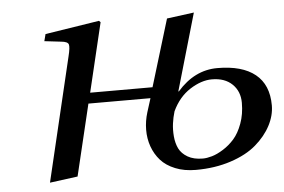

<svg xmlns="http://www.w3.org/2000/svg" viewBox="-42 -559 929 629"><g transform="rotate(-5 422.0 -245.0)"><path d="M98.1 12.2 194.8 -395Q202.1 -424.3 199.2 -433.6Q196.3 -442.9 174.8 -444.8L120.1 -451.2L126 -474.1L304.2 -502L309.1 -497.1L254.9 -270H460L526.9 -490.2L616.2 -502L543 -249H544.9Q601.6 -314 676.8 -314Q758.3 -314 801.3 -279.3Q844.2 -244.6 844.2 -176.8Q844.2 -143.6 826.9 -110.6Q809.6 -77.6 777.3 -49.8Q745.1 -22 693.1 -4.9Q641.1 12.2 578.1 12.2Q540 12.2 510.5 0.2Q481 -11.7 463.1 -31.7Q445.3 -51.8 436 -77.9Q426.8 -104 427 -132.8Q427.2 -161.6 436 -189.9L450.2 -234.9H246.1L189.9 0ZM524.9 -185.1Q519 -165.5 516.4 -145.8Q513.7 -126 515.6 -103.3Q517.6 -80.6 526.1 -63.2Q534.7 -45.9 554.4 -34.4Q574.2 -22.9 604 -22.9Q617.2 -22.9 634.3 -27.8Q651.4 -32.7 671.6 -45.4Q691.9 -58.1 708.3 -76.7Q724.6 -95.2 735.8 -125.7Q747.1 -156.2 747.1 -193.8Q747.1 -231.4 722.7 -255.1Q698.2 -278.8 655.8 -278.8Q621.1 -278.8 583.7 -254.9Q546.4 -231 524.9 -185.1Z"/></g></svg>

Font: Linguistics Pro
Style: Italic
Weight: 400
Italic angle: -12°
Designer: Stefan Peev, Context Ltd
Foundry: Stefan Peev, Context Ltd
Version: Version 001.000